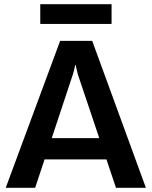

<svg xmlns="http://www.w3.org/2000/svg" viewBox="-20 -895 724 915"><path d="M511.7 -780.8H171.9V-875H511.7ZM487.3 -135.3H192.4L147.5 0H7.3L266.6 -700.2H419.4L675.3 0H532.7ZM453.1 -236.8 351.6 -538.6Q349.6 -546.4 346.2 -560.3Q342.8 -574.2 340.3 -585.4H338.4Q337.4 -578.1 333 -560.5Q328.6 -543 326.7 -538.6L226.6 -236.8Z"/></svg>

Font: Selawik Semibold
Style: Regular
Weight: 600
Designer: Aaron Bell
Foundry: Microsoft Corporation
Version: Version 1.01